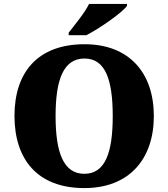

<svg xmlns="http://www.w3.org/2000/svg" viewBox="-20 -951 860 981"><path d="M331 -784V-771H421C491 -807 604 -886 629 -921V-931H435C414 -886 360 -822 331 -784ZM411 10C639 10 766 -137 766 -358C766 -580 639 -725 412 -725C171 -725 54 -580 54 -359C54 -137 171 10 411 10ZM411 -63C304 -63 264 -172 264 -358C264 -544 304 -652 412 -652C518 -652 556 -544 556 -358C556 -172 518 -63 411 -63Z"/></svg>

Font: Noto Serif Lao Black
Style: Regular
Weight: 900
Designer: Monotype Design Team
Foundry: Monotype Imaging Inc.
Version: Version 2.003